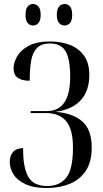

<svg xmlns="http://www.w3.org/2000/svg" viewBox="-20 -933 518 963"><path d="M215 10Q148 10 107 -9.5Q66 -29 47.5 -59Q29 -89 29 -121Q29 -153 46 -171.5Q63 -190 96 -190Q95 -94 121.5 -47Q148 0 217 0Q279 0 312.5 -42Q346 -84 346 -193Q346 -284 312 -325Q278 -366 209 -366H134V-376H215Q332 -376 332 -548Q332 -637 309 -676Q286 -715 230 -715Q188 -715 166 -693Q144 -671 136.5 -629.5Q129 -588 129 -528Q48 -528 48 -589Q48 -619 66 -650.5Q84 -682 124.5 -703.5Q165 -725 230 -725Q287 -725 331.5 -707.5Q376 -690 402 -653Q428 -616 428 -557Q428 -479 386 -431.5Q344 -384 258 -372Q344 -366 392 -324.5Q440 -283 440 -193Q440 -121 410.5 -76.5Q381 -32 330 -11Q279 10 215 10ZM304 -805Q288 -805 276.5 -817.5Q265 -830 265 -858Q265 -888 276.5 -900.5Q288 -913 304 -913Q320 -913 331 -900.5Q342 -888 342 -858Q342 -830 331 -817.5Q320 -805 304 -805ZM145 -805Q130 -805 119 -817.5Q108 -830 108 -858Q108 -888 119 -900.5Q130 -913 145 -913Q161 -913 172.5 -900.5Q184 -888 184 -858Q184 -830 172.5 -817.5Q161 -805 145 -805Z"/></svg>

Font: Noto Serif Display ExtraCondensed Medium
Style: Regular
Weight: 500
Width: 2
Designer: Monotype Design Team
Foundry: Monotype Imaging Inc.
Version: Version 2.009